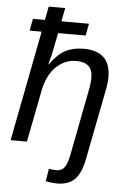

<svg xmlns="http://www.w3.org/2000/svg" viewBox="-61 -769 679 1021"><g transform="rotate(5 278.0 -258.5)"><path d="M285 208Q254 208 222 201L233 134Q256 138 273 138Q302 138 316.5 117.5Q331 97 340 52L407 -295Q416 -338 416 -369Q416 -450 329 -450Q266 -450 219.5 -403.5Q173 -357 158 -276L104 0H17L131 -589H67L79 -653H143L157 -725H245L231 -653H378L366 -589H219Q208 -535 201.5 -501.5Q195 -468 191 -454Q183 -428 182 -418H183Q224 -475 264.5 -496.5Q305 -518 361 -518Q506 -518 506 -379Q506 -346 496 -299L425 65Q410 143 376 175.5Q342 208 285 208Z"/></g></svg>

Font: Libra Sans Modern
Style: Italic
Weight: 400
Italic angle: -12°
Foundry: Stefan Peev, Context Ltd
Version: Version 1.000